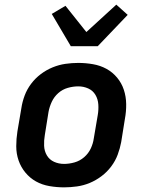

<svg xmlns="http://www.w3.org/2000/svg" viewBox="-20 -799 640 827"><path d="M256 8Q224 8 192.5 2.5Q161 -3 135 -17.5Q109 -32 89.5 -55.5Q70 -79 60 -108Q50 -137 50 -169Q50 -201 55 -233L72 -333Q76 -360 86 -387Q96 -414 114 -438Q132 -462 156 -480Q180 -498 207 -509Q234 -520 262 -524Q290 -528 317 -528Q349 -528 380.5 -522.5Q412 -517 438.5 -502.5Q465 -488 484.5 -464.5Q504 -441 513.5 -412Q523 -383 523.5 -351Q524 -319 518 -287L502 -187Q497 -160 487 -133Q477 -106 459 -82Q441 -58 417 -40Q393 -22 366.5 -11Q340 0 311.5 4Q283 8 256 8ZM256 -93Q278 -93 301 -99.5Q324 -106 342.5 -122Q361 -138 371 -159.5Q381 -181 384 -203L401 -303Q405 -326 403.5 -349Q402 -372 391 -390.5Q380 -409 360 -418Q340 -427 317 -427Q295 -427 272 -420.5Q249 -414 231 -398Q213 -382 203 -360.5Q193 -339 189 -317L173 -217Q169 -194 170 -171Q171 -148 182 -129.5Q193 -111 213 -102Q233 -93 256 -93ZM285 -600 203 -739 262 -774 352 -661 481 -779 530 -735 401 -600Z"/></svg>

Font: Iosevka Aile Oblique
Style: Bold
Weight: 700
Italic angle: -9°
Designer: Belleve Invis
Foundry: Belleve Invis
Version: Version 31.1.0; ttfautohint (v1.8.4)